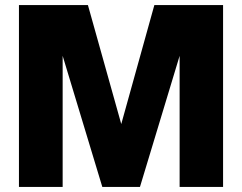

<svg xmlns="http://www.w3.org/2000/svg" viewBox="-20 -740 958 760"><path d="M385 0H534L691 -519V0H863V-720H591L460 -249L328 -720H55V0H228V-519Z"/></svg>

Font: Aspekta 800
Style: Regular
Weight: 800
Designer: Ivo Dolenc
Version: Version 2.000